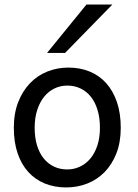

<svg xmlns="http://www.w3.org/2000/svg" viewBox="-20 -801 597 833"><path d="M130.4 -246.6Q130.4 -204.1 140.6 -170.4Q150.9 -136.7 169.7 -113.5Q188.5 -90.3 214.4 -78.1Q240.2 -65.9 272 -65.9Q301.3 -65.9 327.1 -78.1Q353 -90.3 372.3 -113.5Q391.6 -136.7 402.6 -170.4Q413.6 -204.1 413.6 -246.6Q413.6 -289.6 403.3 -323.5Q393.1 -357.4 374.3 -381.1Q355.5 -404.8 329.3 -417.2Q303.2 -429.7 272 -429.7Q242.2 -429.7 216.3 -417.2Q190.4 -404.8 171.4 -381.1Q152.3 -357.4 141.4 -323.5Q130.4 -289.6 130.4 -246.6ZM40 -246.6Q40 -309.6 59.1 -358.2Q78.1 -406.7 110.4 -440.2Q142.6 -473.6 185.5 -490.7Q228.5 -507.8 276.9 -507.8Q327.1 -507.8 368.9 -490.7Q410.6 -473.6 440.7 -440.2Q470.7 -406.7 487.3 -358.2Q503.9 -309.6 503.9 -246.6Q503.9 -183.6 484.9 -135.3Q465.8 -86.9 433.6 -54.2Q401.4 -21.5 358.4 -4.6Q315.4 12.2 267.1 12.2Q216.8 12.2 175 -4.6Q133.3 -21.5 103.3 -54.2Q73.2 -86.9 56.6 -135.3Q40 -183.6 40 -246.6ZM467.3 -781.2 262.2 -571.3H184.1L355 -781.2Z"/></svg>

Font: Andika Compact
Style: Regular
Weight: 400
Designer: Victor Gaultney, Annie Olsen, Julie Remington, Don Collingsworth, Eric Hays, Becca Hirsbrunner
Foundry: SIL International
Version: Version 5.000 ; LnSpcTght